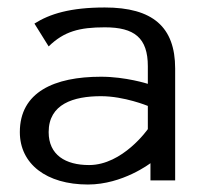

<svg xmlns="http://www.w3.org/2000/svg" viewBox="-20 -482 528 513"><path d="M33 -129C33 -44 104 11 215 11C308 11 382 -46 382 -46V0H448V-299C448 -410 388 -462 260 -462C168 -462 113 -445 72 -419L110 -358C151 -398 192 -409 260 -409C339 -409 375 -381 375 -305V-258C375 -258 316 -277 250 -277C125 -277 33 -236 33 -129ZM110 -129C110 -204 176 -225 250 -225C312 -225 375 -199 375 -199V-137C375 -137 308 -41 218 -41C155 -41 110 -68 110 -129Z"/></svg>

Font: Charger Sport
Style: DfExt
Weight: 400
Designer: Jasper
Foundry: Cannot Into Space Fonts
Version: Version 1.1